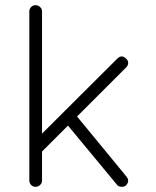

<svg xmlns="http://www.w3.org/2000/svg" viewBox="-20 -720 600 740"><path d="M93 -24V-676Q93 -686 100 -693Q107 -700 117 -700Q127 -700 134.5 -693Q142 -686 142 -676V-205L432 -494Q449 -511 466 -494Q474 -487 474 -477.5Q474 -468 466 -460L277 -271L467 -40Q482 -22 465 -5Q459 0 449 0Q435 0 430 -9L242 -236L142 -136V-24Q142 -14 134.5 -7Q127 0 117 0Q107 0 100 -7Q93 -14 93 -24Z"/></svg>

Font: Quicksand
Style: Regular
Weight: 400
Designer: Andrew Paglinawan
Foundry: Andrew Paglinawan
Version: 1.002